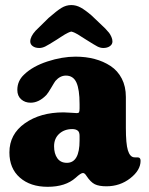

<svg xmlns="http://www.w3.org/2000/svg" viewBox="-20 -717 581 747"><path d="M201.2 -563Q168 -542 156 -536.1Q144 -530.3 132.8 -530.3Q117.2 -530.3 107.4 -537.4Q97.7 -544.4 97.7 -555.7Q97.7 -574.7 118.7 -597.7L169.4 -647.5Q201.2 -675.3 219.2 -686.3Q237.3 -697.3 257.3 -697.3Q276.4 -697.3 294.2 -687.5Q312 -677.7 336.4 -656.7L389.6 -606Q399.4 -595.7 404.3 -589.4Q409.2 -583 413.3 -573.7Q417.5 -564.5 417.5 -555.7Q417.5 -544.4 407.5 -537.4Q397.5 -530.3 381.8 -530.3Q370.6 -530.3 359.1 -536.1Q347.7 -542 314.5 -563Q309.1 -566.4 298.3 -573.2Q287.6 -580.1 283 -583Q278.3 -585.9 271 -589.4Q263.7 -592.8 257.3 -594.2Q251.5 -592.8 244.4 -589.4Q237.3 -585.9 232.4 -583Q227.5 -580.1 217.3 -573.5Q207 -566.9 201.2 -563ZM47.4 -367.2Q47.4 -402.3 73.7 -426.8Q106.9 -459 164.3 -477.8Q221.7 -496.6 273.9 -496.6Q314 -496.6 348.1 -487.5Q382.3 -478.5 410.2 -460.2Q438 -441.9 453.9 -411.1Q469.7 -380.4 469.7 -339.8V-219.7Q469.7 -157.7 477.5 -132.3Q485.4 -106.9 501 -105Q504.4 -104.5 510 -104.5Q515.6 -104.5 517.6 -104.5Q526.9 -103.5 526.9 -91.3Q526.9 -54.7 486.8 -23.4Q446.8 7.8 394 7.8Q365.2 7.8 348.9 -0.2Q332.5 -8.3 316.4 -32.7Q309.6 -43.9 302.7 -43.9Q294.4 -43.9 274.4 -25.4Q234.9 9.8 165.5 9.8Q98.1 9.8 57.4 -25.9Q16.6 -61.5 16.6 -124Q16.6 -194.8 76.7 -237.3Q136.7 -279.8 227.5 -279.8Q238.8 -279.8 257.3 -278.3Q275.9 -276.9 279.3 -276.9Q285.6 -276.9 287.6 -280.5Q289.6 -284.2 289.6 -295.9V-312Q289.6 -369.1 277.3 -396Q265.1 -422.9 236.3 -422.9Q213.9 -422.9 195.8 -402.3Q192.9 -398.9 179.9 -376.7Q167 -354.5 160.2 -347.2Q131.3 -317.4 99.1 -317.4Q77.1 -317.4 62.3 -330.6Q47.4 -343.8 47.4 -367.2ZM289.6 -170.4V-188Q289.6 -203.1 282.7 -208.5Q274.9 -214.8 261.2 -214.8Q230.5 -214.8 210.4 -196.5Q190.4 -178.2 190.4 -147.9Q190.4 -119.1 203.1 -101.3Q215.8 -83.5 240.2 -83.5Q289.6 -83.5 289.6 -170.4Z"/></svg>

Font: Cooper* ExtraBold
Style: Regular
Weight: 800
Designer: Owen Earl
Foundry: indestructible type*
Version: Version 0.001